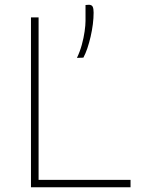

<svg xmlns="http://www.w3.org/2000/svg" viewBox="-20 -786 606 806"><path d="M110 0Q110 -61 110 -117Q110 -173 110 -238V-475Q110 -540.5 110 -596.5Q110 -652.5 110 -713H142Q142 -652.5 142 -596.5Q142 -540.5 142 -475V-242Q142 -177 142 -121Q142 -65 142 -4L126 -31H250Q311.5 -31 358.5 -31Q405.5 -31 445.8 -31Q486 -31 528 -31V0ZM303 -543Q315.5 -569 323.5 -598.2Q331.5 -627.5 335.2 -654Q339 -680.5 339 -698Q339 -715.5 339 -731.8Q339 -748 339 -765L354 -766Q365.5 -765.5 369.2 -757.5Q373 -749.5 373 -733Q373 -710.5 369.8 -684.5Q366.5 -658.5 360.5 -632.5Q354.5 -606.5 346.8 -583.5Q339 -560.5 330 -544Z"/></svg>

Font: Commissioner Thin Thin
Style: Regular
Weight: 250
Version: Version 1.000